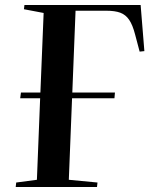

<svg xmlns="http://www.w3.org/2000/svg" viewBox="-20 -750 602 770"><path d="M439 -356H269L256 -29L371 -18L369 0H43L45 -18L128 -29L141 -356H61L64 -379H142L155 -698L76 -713L78 -730H544L559 -545L540 -543L522 -611Q512 -650 498 -670.5Q484 -691 462.5 -699Q441 -707 406 -707H283L270 -379H441Z"/></svg>

Font: Literata 72pt SemiBold
Style: Italic
Weight: 600
Italic angle: -2°
Designer: Latin by Veronika Burian and Jose Scaglione. Greek by Irene Vlachou. Cyrillic by Vera Evstafieva
Foundry: TypeTogether
Version: Version 3.002